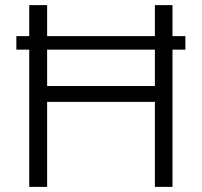

<svg xmlns="http://www.w3.org/2000/svg" viewBox="-20 -730 788 750"><path d="M704.1 -588.9V-536.1H653.8V0H585V-332H164.1V0H94.2V-536.1H43.9V-588.9H94.2V-710H164.1V-588.9H585V-710H653.8V-588.9ZM585 -394V-536.1H164.1V-394Z"/></svg>

Font: Rawline
Style: Regular
Weight: 400
Designer: Matt McInerney, Pablo Impallari, Rodrigo Fuenzalida
Foundry: Matt McInerney, Pablo Impallari, Rodrigo Fuenzalida
Version: Version 4.020;PS 004.020;hotconv 1.0.88;makeotf.lib2.5.64775